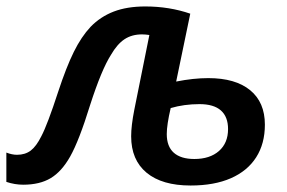

<svg xmlns="http://www.w3.org/2000/svg" viewBox="-55 -568 894 598"><path d="M-35.2 -1.5V-92.8Q-17.6 -85.9 -2 -85.9Q23.4 -85.9 40.8 -99.1Q58.1 -112.3 73.7 -143.6Q92.8 -179.7 126 -281.7Q151.4 -358.9 174.8 -406.2Q198.2 -453.6 227.1 -484.4Q257.8 -516.1 299.3 -532Q340.8 -547.9 397.5 -547.9Q472.2 -547.9 537.6 -525.4L493.7 -314Q547.4 -324.7 593.8 -324.7Q678.2 -324.7 724.1 -287.1Q770 -249.5 770 -179.7Q770 -120.6 742.9 -78.1Q715.8 -35.6 664.1 -12.9Q612.3 9.8 538.6 9.8Q449.7 9.8 401.6 -30Q353.5 -69.8 353.5 -143.6Q353.5 -176.3 363.3 -226.1L410.2 -459Q397.5 -460.9 387.2 -460.9Q355.5 -460.9 332.5 -445.6Q309.6 -430.2 290.5 -397Q261.2 -351.1 225.6 -240.7Q191.4 -129.9 163.6 -80.6Q137.2 -33.7 103 -13.2Q68.8 7.3 17.1 7.3Q-8.8 7.3 -35.2 -1.5ZM655.3 -166Q655.3 -204.1 633.1 -223.9Q610.8 -243.7 566.4 -243.7Q518.6 -243.7 476.6 -231.4Q464.4 -179.2 464.4 -150.4Q464.4 -111.8 486.3 -92.3Q508.3 -72.8 550.3 -72.8Q598.6 -72.8 627 -97.7Q655.3 -122.6 655.3 -166Z"/></svg>

Font: Viking Open Sans Light
Style: Bold Italic
Weight: 600
Italic angle: -12°
Foundry: Ascender Corporation
Version: Version 2.000